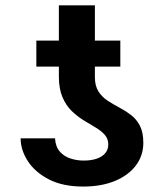

<svg xmlns="http://www.w3.org/2000/svg" viewBox="-20 -678 604 708"><path d="M379.3 -145.2Q379.3 -166.5 366.1 -181.1Q353 -195.7 332.4 -207.9Q311.8 -220.2 288.5 -234.4Q265.3 -248.6 244.5 -268.6Q223.7 -288.7 210.6 -319.1Q197.4 -349.4 197.1 -394.5V-658.4H329.9V-394.5Q329.9 -361.5 342.9 -341.1Q355.8 -320.7 376.2 -307.2Q396.7 -293.7 419.4 -281.8Q442.1 -269.9 462.5 -254.4Q483 -239 495.7 -214.7Q508.5 -190.3 508.5 -151.3Q508.5 -104.4 481.2 -68Q453.8 -31.6 403.9 -10.8Q354 9.9 286.6 9.9Q211.6 9.9 160.3 -16.5Q109 -43 82.6 -84Q56.1 -125 56.1 -168H182.9Q184.7 -137.1 200.6 -119Q216.6 -100.9 240.2 -93.4Q263.8 -85.9 288.4 -85.9Q317.1 -85.9 337.5 -93.2Q358 -100.5 368.6 -113.8Q379.3 -127.1 379.3 -145.2ZM423.7 -528.4V-432.5H114V-528.4Z"/></svg>

Font: InterMG SemiBold
Style: Regular
Weight: 600
Designer: Rasmus Andersson
Foundry: rsms
Version: Version 3.019;December 26, 2023;FontCreator 15.0.0.2955 64-b